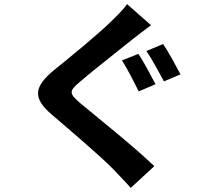

<svg xmlns="http://www.w3.org/2000/svg" viewBox="-20 -841 1040 937"><path d="M655 -578 575 -546C602 -506 636 -436 657 -395L739 -430C720 -466 681 -541 655 -578ZM776 -626 694 -592C722 -553 757 -486 780 -444L861 -478C841 -515 802 -589 776 -626ZM600 -821C585 -798 552 -765 524 -738C457 -672 322 -562 244 -499C145 -417 137 -362 236 -279C326 -202 477 -73 532 -16C560 14 591 45 618 76L733 -30C635 -125 445 -276 370 -339C317 -385 316 -396 369 -441C435 -498 565 -599 629 -651C653 -669 685 -695 717 -718Z"/></svg>

Font: Noto Sans KR Bold
Style: Regular
Weight: 700
Designer: Ryoko NISHIZUKA  (kana & ideographs); Paul D. Hunt (Latin, Greek & Cyrillic); Wenlong ZHANG  (bopomofo); Sandoll Communi
Foundry: Adobe Systems Incorporated
Version: Version 1.004;PS 1.004;hotconv 1.0.82;makeotf.lib2.5.63406